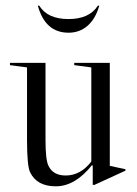

<svg xmlns="http://www.w3.org/2000/svg" viewBox="-20 -645 483 675"><path d="M301 -408 241 -416V-424H366V-62L421 -50V-45L312 5H306V-63L303 -64Q244 10 176 10Q110 10 86 -39Q75 -61 75 -153V-408L15 -416V-424H140V-153Q140 -84 150 -63Q166 -28 211 -28Q263 -28 301 -77ZM221 -530Q139 -530 113 -625H118Q147 -578 221 -578Q294 -578 324 -625H329Q316 -579 288 -554.5Q260 -530 221 -530Z"/></svg>

Font: Libre Caslon Display
Style: Regular
Weight: 400
Designer: Pablo Impallari, Rodrigo Fuenzalida
Foundry: Pablo Impallari, Rodrigo Fuenzalida
Version: Version 1.002